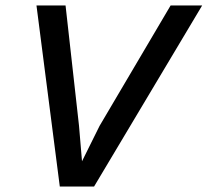

<svg xmlns="http://www.w3.org/2000/svg" viewBox="-20 -680 757 700"><path d="M717 -660 323 0H198L113 -660H219L268 -222L279 -92L343 -221L602 -660Z"/></svg>

Font: Elaine Sans Medium
Style: Italic
Weight: 500
Italic angle: -13°
Designer: Wei Huang
Foundry: Wei Huang
Version: Version 2.001;December 24, 2019;FontCreator 12.0.0.2547 64-b